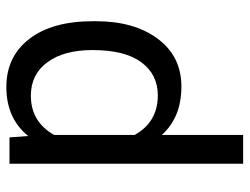

<svg xmlns="http://www.w3.org/2000/svg" viewBox="-110 -468 781 601"><g transform="rotate(-90 280.5 -167.5)"><path d="M68.4 0ZM514.6 -258.3Q514.6 -137.7 459.5 -64Q404.3 9.8 310.1 9.8Q213.9 9.8 158.7 -51.3V203.1H68.4V-528.3H150.9L155.3 -469.7Q210.4 -538.1 308.6 -538.1Q403.8 -538.1 459.2 -466.3Q514.6 -394.5 514.6 -266.6ZM424.3 -268.6Q424.3 -357.9 386.2 -409.7Q348.1 -461.4 281.7 -461.4Q199.7 -461.4 158.7 -388.7V-136.2Q199.2 -64 282.7 -64Q347.7 -64 386 -115.5Q424.3 -167 424.3 -268.6Z"/></g></svg>

Font: Roboto-o
Style: o-Regular
Weight: 400
Designer: Google
Version: Version 2.134; 2016; ttfautohint (v1.6)